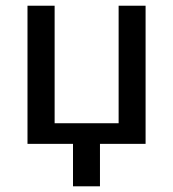

<svg xmlns="http://www.w3.org/2000/svg" viewBox="-20 -508 611 678"><path d="M237.8 149.9V0H77.1V-487.8H172.9V-72.8H398.9V-487.8H494.1V0H333V149.9Z"/></svg>

Font: HK Grotesk Medium
Style: Regular
Weight: 500
Designer: Alfredo Marco Pradil and Stefan Peev
Foundry: Hanken Design Co.
Version: Version 1.045;PS 001.045;hotconv 1.0.88;makeotf.lib2.5.64775